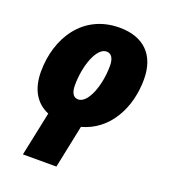

<svg xmlns="http://www.w3.org/2000/svg" viewBox="-145 -668 896 1013"><g transform="rotate(20 303.5 -161.5)"><path d="M153 -8 101 240H289L339 -1C488 -41 566 -189 566 -350C566 -486 489 -563 353 -563C148 -563 41 -392 41 -203C41 -105 81 -38 153 -8ZM275 -132C249 -132 234 -154 234 -197C234 -306 275 -421 331 -421C357 -421 373 -399 373 -356C373 -247 331 -132 275 -132Z"/></g></svg>

Font: Noto Sans Black
Style: Italic
Weight: 900
Italic angle: -12°
Designer: Monotype Design Team
Foundry: Monotype Imaging Inc.
Version: Version 2.013